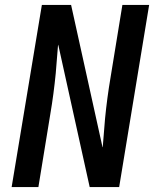

<svg xmlns="http://www.w3.org/2000/svg" viewBox="-20 -755 640 775"><path d="M27 0 149 -735H267L394 -160Q395 -162 395 -163Q395 -164 395 -165L404 -276Q408 -317 413.5 -358.5Q419 -400 426 -441L474 -735H582L461 0H342L215 -575Q215 -573 214.5 -572Q214 -571 214 -570L205 -459Q201 -418 195.5 -376.5Q190 -335 183 -294L135 0Z"/></svg>

Font: Iosevka SS04 Semibold Extended
Style: Italic
Weight: 600
Width: 7
Italic angle: -9°
Monospace: yes
Designer: Belleve Invis
Foundry: Belleve Invis
Version: Version 19.0.0; ttfautohint (v1.8.4)